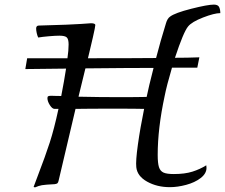

<svg xmlns="http://www.w3.org/2000/svg" viewBox="-20 -807 977 834"><path d="M876 -89Q877 -85 877 -78Q877 -53 851.5 -33.5Q826 -14 788.5 -4Q751 6 718 6Q662 6 619 -18Q576 -42 572 -81Q569 -107 579 -179Q589 -251 606 -334Q568 -335 477 -335Q367 -335 308 -334Q252 -94 235 -24Q233 -14 229.5 -11Q226 -8 217 -7Q176 -5 162 -2.5Q148 0 132 7L126 5L144 -43Q177 -129 196 -187.5Q215 -246 234 -334H217Q207 -334 196.5 -350.5Q186 -367 186 -381Q186 -387 189.5 -389Q193 -391 203 -391Q207 -391 217 -390.5Q227 -390 246 -390Q259 -457 267 -509L90 -507L98 -554H273Q278 -588 278 -614Q278 -637 270 -644.5Q262 -652 238 -652Q221 -652 192 -649.5Q163 -647 146 -644Q142 -652 139.5 -663.5Q137 -675 137 -683Q137 -696 149 -696Q296 -700 332 -703Q368 -706 375 -706Q394 -706 394 -698Q394 -691 383.5 -645Q373 -599 368 -579L362 -554Q565 -554 658 -555Q677 -629 701 -706Q707 -727 719 -735Q740 -751 811 -769Q882 -787 909 -787Q927 -787 932 -776Q937 -765 937 -750Q911 -750 862 -731Q813 -712 797 -692Q777 -668 740 -556Q794 -556 846 -558L837 -513H727Q704 -435 695 -389Q665 -249 665 -134Q665 -98 670.5 -81Q676 -64 690 -57.5Q704 -51 735 -51Q783 -51 816 -61.5Q849 -72 876 -89ZM492 -385Q578 -385 617 -386Q625 -426 647 -512Q545 -512 351 -510L321 -387Q413 -385 492 -385Z"/></svg>

Font: Charmonman
Style: Bold
Weight: 700
Designer: Ekaluck Peanpanawate
Foundry: Cadson Demak Co.,Ltd.
Version: Version 1.000; ttfautohint (v1.6)